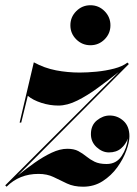

<svg xmlns="http://www.w3.org/2000/svg" viewBox="-49 -703 524 733"><path d="M219.7 -606.4Q219.7 -638 242.2 -660.5Q264.7 -683 296.2 -683Q327.8 -683 350.2 -660.5Q372.6 -638 372.6 -606.4Q372.6 -574.9 350.2 -552.6Q327.8 -530.3 296.2 -530.3Q264.7 -530.3 242.2 -552.6Q219.7 -574.9 219.7 -606.4ZM25.9 -234.9 80.1 -465.1Q120.8 -442.9 165.2 -434.4Q209.5 -426 255.1 -426Q284.2 -426 319.6 -429.4Q355 -432.9 387 -441.2Q418.9 -449.5 437.5 -464.1L442.9 -458.5L18.6 -33Q50.5 -58.6 83.6 -81.9Q116.7 -105.2 148.4 -120.1Q180.2 -135 208 -135Q233.6 -135 250 -126.2Q266.4 -117.4 280.3 -106Q294.2 -94.5 312 -85.7Q329.8 -76.9 357.9 -76.9Q395.3 -76.9 415.5 -107.5Q435.8 -138.2 439 -174.3Q431.4 -152.1 413.3 -136.6Q395.3 -121.1 366.9 -121.1Q341.6 -121.1 319.8 -141.1Q298.1 -161.1 298.1 -190.9Q298.1 -224.9 320.9 -243.4Q343.8 -262 369.9 -262Q399.7 -262 422.4 -241.5Q445.1 -220.9 445.1 -182.6Q445.1 -160.2 433.2 -127.8Q421.4 -95.5 398.6 -64Q375.7 -32.5 342.9 -11.4Q310.1 9.8 268.1 9.8Q232.7 9.8 206.8 -2.4Q180.9 -14.6 155.9 -26.9Q130.9 -39.1 97.9 -39.1Q24.9 -39.1 -23.9 9.8L-28.8 4.9L-28.3 4.4L-29.3 4.9L404.3 -428.2Q364.7 -397 324.6 -367.6Q284.4 -338.1 246.1 -319.1Q207.8 -300 173.8 -300Q140.9 -300 108.8 -310.4Q76.7 -320.8 57.1 -337.2L32 -234.9Z"/></svg>

Font: Bodoni* 36
Style: Bold Italic
Weight: 700
Italic angle: -13°
Version: Version 2.000; ttfautohint (v1.8.1)